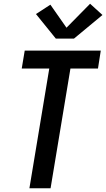

<svg xmlns="http://www.w3.org/2000/svg" viewBox="-20 -1005 567 1025"><path d="M137 0 243 -639H96L112 -735H518L503 -639H356L250 0ZM278 -799 172 -930 249 -980 335 -857 461 -985 527 -925 375 -799Z"/></svg>

Font: Iosevka SS04
Style: Bold Italic
Weight: 700
Italic angle: -9°
Monospace: yes
Designer: Belleve Invis
Foundry: Belleve Invis
Version: Version 19.0.0; ttfautohint (v1.8.4)